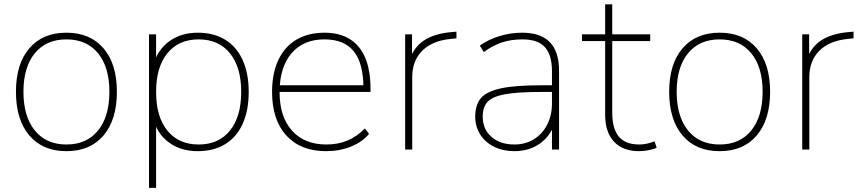

<svg xmlns="http://www.w3.org/2000/svg" viewBox="-20 -700 4040 899"><path d="M54.7 -270.5Q54.7 -400.4 117.2 -473.6Q179.7 -546.9 291 -546.9Q402.3 -546.9 464.8 -473.6Q527.3 -400.4 527.3 -270.5Q527.3 -139.6 464.8 -65.9Q402.3 7.8 291 7.8Q179.7 7.8 117.2 -65.9Q54.7 -139.6 54.7 -270.5ZM492.2 -270.5Q492.2 -385.7 439 -450.7Q385.7 -515.6 291 -515.6Q196.3 -515.6 143.1 -450.7Q89.8 -385.7 89.8 -270.5Q89.8 -154.3 143.1 -88.9Q196.3 -23.4 291 -23.4Q385.7 -23.4 439 -88.9Q492.2 -154.3 492.2 -270.5Z M1144.5 -269.5Q1144.5 -182.6 1116.2 -120.1Q1087.9 -57.6 1034.2 -24.9Q980.5 7.8 906.2 7.8Q826.2 7.8 770.5 -33.2Q714.8 -74.2 696.3 -147.5H710.9V179.7H677.7V-539.1H710.9V-391.6H696.3Q715.8 -464.8 771.5 -505.9Q827.1 -546.9 906.2 -546.9Q980.5 -546.9 1034.2 -514.2Q1087.9 -481.4 1116.2 -418.9Q1144.5 -356.4 1144.5 -269.5ZM710.9 -269.5Q710.9 -153.3 763.7 -88.4Q816.4 -23.4 910.2 -23.4Q1003.9 -23.4 1056.6 -88.4Q1109.4 -153.3 1109.4 -269.5Q1109.4 -385.7 1056.6 -450.7Q1003.9 -515.6 910.2 -515.6Q816.4 -515.6 763.7 -450.7Q710.9 -385.7 710.9 -269.5Z M1253.9 -269.5Q1253.9 -356.4 1283.2 -418.9Q1312.5 -481.4 1367.7 -514.2Q1422.9 -546.9 1500 -546.9Q1569.3 -546.9 1617.7 -517.1Q1666 -487.3 1690.4 -428.7Q1714.8 -370.1 1714.8 -285.2V-269.5H1271.5V-300.8H1702.1L1681.6 -288.1Q1681.6 -403.3 1636.7 -459.5Q1591.8 -515.6 1499 -515.6Q1400.4 -515.6 1344.7 -450.2Q1289.1 -384.8 1289.1 -268.6Q1289.1 -153.3 1347.2 -88.4Q1405.3 -23.4 1508.8 -23.4Q1562.5 -23.4 1606.9 -42Q1651.4 -60.5 1688.5 -98.6L1708 -73.2Q1676.8 -35.2 1623.5 -13.7Q1570.3 7.8 1506.8 7.8Q1387.7 7.8 1320.8 -65.4Q1253.9 -138.7 1253.9 -269.5Z M1877 -539.1H1909.2V-419.9H1897.5Q1919.9 -482.4 1968.3 -512.7Q2016.6 -543 2094.7 -549.8L2117.2 -551.8V-520.5L2088.9 -517.6Q2002.9 -508.8 1956.5 -461.9Q1910.2 -415 1910.2 -338.9V0H1877Z M2205.1 -153.3Q2205.1 -210 2232.4 -241.2Q2259.8 -272.5 2326.7 -286.6Q2393.6 -300.8 2516.6 -300.8H2577.1V-269.5H2517.6Q2404.3 -269.5 2345.2 -258.8Q2286.1 -248 2263.2 -223.6Q2240.2 -199.2 2240.2 -154.3Q2240.2 -94.7 2281.2 -59.1Q2322.3 -23.4 2388.7 -23.4Q2439.5 -23.4 2479.5 -47.9Q2519.5 -72.3 2542 -116.2Q2564.5 -160.2 2564.5 -215.8V-365.2Q2564.5 -443.4 2531.2 -479.5Q2498 -515.6 2426.8 -515.6Q2374 -515.6 2330.6 -501.5Q2287.1 -487.3 2245.1 -456.1L2226.6 -486.3Q2265.6 -514.6 2317.9 -530.8Q2370.1 -546.9 2423.8 -546.9Q2511.7 -546.9 2554.7 -502.4Q2597.7 -458 2597.7 -368.2V0H2564.5V-129.9H2579.1Q2561.5 -67.4 2510.7 -29.8Q2460 7.8 2387.7 7.8Q2335.9 7.8 2293.9 -12.7Q2252 -33.2 2228.5 -70.3Q2205.1 -107.4 2205.1 -153.3Z M2813.5 -162.1V-507.8H2705.1V-539.1H2813.5V-679.7H2846.7V-539.1H3024.4V-507.8H2846.7V-171.9Q2846.7 -97.7 2877.4 -60.5Q2908.2 -23.4 2973.6 -23.4Q3006.8 -23.4 3044.9 -38.1L3054.7 -8.8Q3045.9 -2.9 3021 2.4Q2996.1 7.8 2972.7 7.8Q2896.5 7.8 2855 -36.6Q2813.5 -81.1 2813.5 -162.1Z M3113.3 -270.5Q3113.3 -400.4 3175.8 -473.6Q3238.3 -546.9 3349.6 -546.9Q3460.9 -546.9 3523.4 -473.6Q3585.9 -400.4 3585.9 -270.5Q3585.9 -139.6 3523.4 -65.9Q3460.9 7.8 3349.6 7.8Q3238.3 7.8 3175.8 -65.9Q3113.3 -139.6 3113.3 -270.5ZM3550.8 -270.5Q3550.8 -385.7 3497.6 -450.7Q3444.3 -515.6 3349.6 -515.6Q3254.9 -515.6 3201.7 -450.7Q3148.4 -385.7 3148.4 -270.5Q3148.4 -154.3 3201.7 -88.9Q3254.9 -23.4 3349.6 -23.4Q3444.3 -23.4 3497.6 -88.9Q3550.8 -154.3 3550.8 -270.5Z M3736.3 -539.1H3768.6V-419.9H3756.8Q3779.3 -482.4 3827.6 -512.7Q3876 -543 3954.1 -549.8L3976.6 -551.8V-520.5L3948.2 -517.6Q3862.3 -508.8 3815.9 -461.9Q3769.5 -415 3769.5 -338.9V0H3736.3Z"/></svg>

Font: Min Sans VF VF
Style: Regular
Weight: 400
Designer: Jinseong-Kim, NotoSansCJK, Nunito
Foundry: Jinseong-Kim
Version: Version 1.420;Glyphs 3.1.2 (3151)